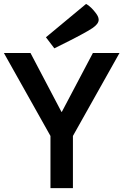

<svg xmlns="http://www.w3.org/2000/svg" viewBox="-20 -970 636 990"><path d="M240.2 -269 0 -696.8H137.2L296.9 -393.1H298.8L459 -696.8H596.2L356 -269V0H240.2ZM216.8 -777.8 423.8 -949.7Q429.7 -946.8 437 -941.4Q443.4 -936.5 451.4 -928.7Q459.5 -920.9 469.2 -908.7Q479 -897 483.9 -887.2Q488.8 -877.4 488.8 -868.2Q488.8 -846.7 456.1 -824.7Q445.8 -817.9 431.9 -809.8Q418 -801.8 402.1 -793.2Q386.2 -784.7 369.6 -775.9Q353 -767.1 337.4 -759.3Q300.3 -740.2 260.3 -720.7Z"/></svg>

Font: Doppio One
Style: Regular
Weight: 400
Designer: Szymon Celej
Foundry: Szymon Celej
Version: Version 1.002